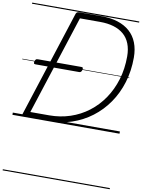

<svg xmlns="http://www.w3.org/2000/svg" viewBox="-147 -1106 1266 1702"><g transform="rotate(10 486.0 -255.0)"><path d="M108 0Q80 0 86 -19L396 -979Q400 -989 407 -993.5Q414 -998 430 -998H625Q708 -998 772.5 -977.5Q837 -957 881.5 -917.5Q926 -878 949 -819.5Q972 -761 972 -686Q972 -566 940 -461.5Q908 -357 849.5 -272.5Q791 -188 710.5 -127Q630 -66 531 -33Q432 0 321 0ZM152 -52H321Q421 -52 510 -81.5Q599 -111 672.5 -167Q746 -223 799.5 -301.5Q853 -380 882.5 -477Q912 -574 912 -686Q912 -751 892.5 -800.5Q873 -850 835.5 -882Q798 -914 744.5 -930Q691 -946 623 -946H441ZM124 -476Q111 -476 109 -483Q107 -490 110 -501Q113 -511 118 -517.5Q123 -524 136 -524H528Q541 -524 542.5 -517Q544 -510 542 -500Q539 -489 533.5 -482.5Q528 -476 516 -476ZM0 490H964V500H0ZM0 -20H964V0H0ZM0 -505H964V-500H0ZM0 -1010H964V-1000H0Z"/></g></svg>

Font: Playwrite AU VIC Guides
Style: Regular
Weight: 400
Designer: Veronika Burian, José Scaglione
Foundry: TypeTogether
Version: Version 1.003